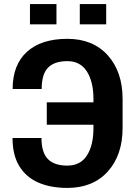

<svg xmlns="http://www.w3.org/2000/svg" viewBox="-20 -912 668 942"><path d="M501 -792.5H371.5V-892H501ZM257 -792.5H127V-892H257ZM310.5 10Q228.5 10 168.2 -16.2Q108 -42.5 74.8 -96.8Q41.5 -151 41.5 -235H183.5Q183.5 -164 214.8 -131.8Q246 -99.5 310.5 -99.5Q374.5 -99.5 406.5 -149.2Q438.5 -199 438.5 -284V-300H209.5V-410H438.5V-426.5Q438.5 -511 406.2 -561.5Q374 -612 310.5 -612Q247 -612 215.8 -580.2Q184.5 -548.5 184.5 -475.5H42Q42 -594 112.2 -657.8Q182.5 -721.5 310.5 -721.5Q436 -721.5 508.8 -640.5Q581.5 -559.5 581.5 -426.5V-285Q581.5 -151 508.8 -70.5Q436 10 310.5 10Z"/></svg>

Font: Roberto Sans
Style: Bold
Weight: 700
Designer: Google (font) & Cristiano Sobral (main changes)
Version: Version 1.000;October 12, 2021;FontCreator 14.0.0.2814 64-bi